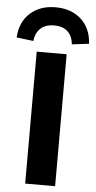

<svg xmlns="http://www.w3.org/2000/svg" viewBox="-92 -986 512 1022"><g transform="rotate(5 163.5 -474.5)"><path d="M83 0V-705H243V0ZM60 -760 -30 -771Q-25 -854 27.5 -901.5Q80 -949 163 -949Q247 -949 299.5 -901.5Q352 -854 357 -771L266 -760Q262 -803 236.5 -827.5Q211 -852 163 -852Q117 -852 91 -827.5Q65 -803 60 -760Z"/></g></svg>

Font: Nunito Sans 9pt ExtraBold
Style: Regular
Weight: 800
Version: Version 3.101;gftools[0.9.27]